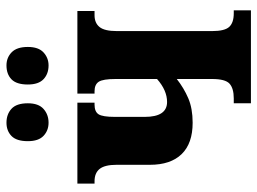

<svg xmlns="http://www.w3.org/2000/svg" viewBox="-121 -674 795 593"><g transform="rotate(-90 276.5 -377.5)"><path d="M137 -689Q137 -724 153 -739.5Q169 -755 194 -755Q220 -755 237 -739.5Q254 -724 254 -689Q254 -656 236.5 -640.5Q219 -625 194 -625Q170 -625 153.5 -640.5Q137 -656 137 -689ZM312 -689Q312 -724 328 -739.5Q344 -755 371 -755Q395 -755 411.5 -739Q428 -723 428 -689Q428 -656 411 -640.5Q394 -625 371 -625Q345 -625 328.5 -640.5Q312 -656 312 -689ZM254 -53H269Q300 -53 314.5 -66Q329 -79 329 -120V-229Q301 -207 269.5 -193.5Q238 -180 194 -180Q130 -180 97 -214Q64 -248 64 -312V-415Q64 -451 51.5 -467Q39 -483 13 -483H6V-536H256V-483H250Q228 -483 220 -470.5Q212 -458 212 -420V-328Q212 -259 258 -259Q294 -259 329 -290V-418Q329 -457 320.5 -470Q312 -483 291 -483H284V-536H539V-483H526Q502 -483 489.5 -467.5Q477 -452 477 -414V-120Q477 -81 490 -67Q503 -53 532 -53H541V0H254Z"/></g></svg>

Font: Noto Serif CondExtraBold
Style: Regular
Weight: 800
Width: 3
Designer: Monotype Design Team
Foundry: Monotype Imaging Inc.
Version: Version 1.001